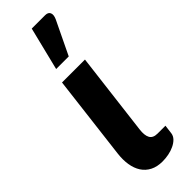

<svg xmlns="http://www.w3.org/2000/svg" viewBox="-259 -771 787 787"><g transform="rotate(-45 134.5 -377.0)"><path d="M27 0ZM75.5 -515H208.5L164.5 -154.5Q160.5 -123 169.5 -106.5Q178.5 -90 204.5 -90H250L245 -50.5Q243 -37 232.8 -26.5Q222.5 -16 207.2 -8.8Q192 -1.5 174 2Q156 5.5 138.5 5.5Q107 5.5 84.8 -6Q62.5 -17.5 49.2 -38Q36 -58.5 31.5 -86.5Q27 -114.5 31 -147.5ZM97.5 -571 144 -759H221.5Q239 -759 244 -747.2Q249 -735.5 240.5 -716.5L170.5 -571Z"/></g></svg>

Font: Lato Heavy
Style: Italic
Weight: 800
Italic angle: -7°
Designer: Lukasz Dziedzic
Foundry: tyPoland Lukasz Dziedzic
Version: Version 2.007; 2014-02-27